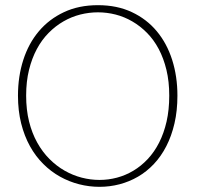

<svg xmlns="http://www.w3.org/2000/svg" viewBox="-20 -701 772 735"><path d="M659.2 -335Q659.2 -408.2 639.2 -471.4Q619.1 -534.7 580.3 -581.3Q541.5 -627.9 484.9 -654.5Q428.2 -681.2 355 -681.2Q281.7 -681.2 224.9 -654.5Q168 -627.9 128.7 -581.3Q89.4 -534.7 69.1 -471.4Q48.8 -408.2 48.8 -335Q48.8 -276.9 61 -228.5Q73.2 -180.2 94.7 -141.4Q116.2 -102.5 145.8 -73.2Q175.3 -43.9 210 -24.7Q244.6 -5.4 283 4.4Q321.3 14.2 360.8 14.2Q400.4 14.2 437.7 4.4Q475.1 -5.4 508.3 -24.7Q541.5 -43.9 569.1 -73.2Q596.7 -102.5 616.7 -141.4Q636.7 -180.2 647.9 -228.5Q659.2 -276.9 659.2 -335ZM627.9 -335Q627.9 -280.8 617.7 -235.8Q607.4 -190.9 589.1 -155Q570.8 -119.1 545.7 -92.3Q520.5 -65.4 490.7 -47.6Q460.9 -29.8 428 -21Q395 -12.2 360.8 -12.2Q326.7 -12.2 292.7 -21Q258.8 -29.8 227.5 -47.6Q196.3 -65.4 169.4 -92.3Q142.6 -119.1 122.6 -155Q102.5 -190.9 91.3 -235.8Q80.1 -280.8 80.1 -335Q80.1 -389.2 91.1 -433.6Q102.1 -478 121.1 -513.4Q140.1 -548.8 166.3 -575.2Q192.4 -601.6 222.9 -619.1Q253.4 -636.7 287.1 -645.3Q320.8 -653.8 355 -653.8Q389.2 -653.8 422.6 -645.3Q456.1 -636.7 486.3 -619.1Q516.6 -601.6 542.7 -575.2Q568.8 -548.8 587.6 -513.4Q606.4 -478 617.2 -433.3Q627.9 -388.7 627.9 -335Z"/></svg>

Font: SaysetthaMai Thin
Style: Regular
Weight: 100
Designer: John M. Durdin
Foundry: Lao Script for Windows
Version: Version 1.101